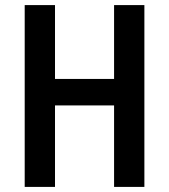

<svg xmlns="http://www.w3.org/2000/svg" viewBox="-20 -734 664 754"><path d="M547 0V-714H428V-424H196V-714H77V0H196V-320H428V0Z"/></svg>

Font: Noto Sans Sinhala UI Condensed SemiBold
Style: Regular
Weight: 600
Width: 3
Designer: Jelle Bosma - Monotype Design Team
Foundry: Monotype Imaging Inc.
Version: Version 2.006